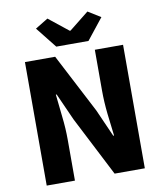

<svg xmlns="http://www.w3.org/2000/svg" viewBox="-102 -1057 968 1139"><g transform="rotate(-10 382.0 -487.5)"><path d="M86 -744H268L453 -388L526 -223H531Q523 -283 515 -357Q507 -431 507 -498V-744H677V0H495L311 -359L238 -522H233Q239 -459 247.5 -387Q256 -315 256 -247V0H86ZM185 -928 262 -975 380 -881H385L503 -975L579 -928L479 -802H285Z"/></g></svg>

Font: Kinto Sans Black
Style: Regular
Weight: 900
Designer: Authors: Ryoko NISHIZUKA  (kana & ideographs); Paul D. Hunt (Latin, Greek & Cyrillic); Wenlong ZHANG  (bopomofo); Sandol
Foundry: Adobe Systems Incorporated, ookami Inc.
Version: Version 0.001